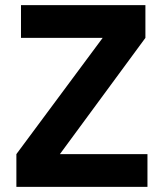

<svg xmlns="http://www.w3.org/2000/svg" viewBox="-20 -730 640 750"><path d="M44 0V-128L381 -582H62V-710H548V-582L214 -128H556V0Z"/></svg>

Font: Geist Mono
Style: Bold
Weight: 700
Monospace: yes
Designer: Basement.studio, Andrés Briganti, Mateo Zaragoza
Foundry: Basement.studio, Vercel, Andrés Briganti, Guido Ferreyra, Mateo Zaragoza
Version: Version 1.500; ttfautohint (v1.8.4.7-5d5b)